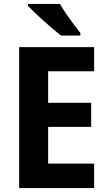

<svg xmlns="http://www.w3.org/2000/svg" viewBox="-20 -953 546 973"><path d="M457 0H77V-714H457V-592H224V-432H442V-310H224V-124H457ZM284 -933Q296 -911 315 -883.5Q334 -856 353.5 -830Q373 -804 387 -786V-773H289Q272 -786 249 -805.5Q226 -825 201.5 -847Q177 -869 156 -889Q135 -909 122 -923V-933Z"/></svg>

Font: Noto Sans Khmer UI SemiCondensed
Style: Bold
Weight: 700
Width: 4
Designer: Danh Hong and the Monotype Design Team
Foundry: Monotype Imaging Inc.
Version: Version 2.002; ttfautohint (v1.8.4.7-5d5b)